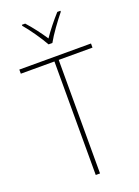

<svg xmlns="http://www.w3.org/2000/svg" viewBox="-175 -1022 792 1095"><g transform="rotate(-20 221.5 -474.5)"><path d="M210 -792H233C257 -836 305 -901 339 -943V-949H320C284 -909 248 -864 221 -824C195 -864 157 -914 125 -949H105V-943C137 -906 185 -837 210 -792ZM234 0V-689H439V-714H4V-689H208V0Z"/></g></svg>

Font: Noto Sans Gujarati UI SemiCondensed Thin
Style: Regular
Weight: 100
Width: 4
Designer: Jelle Bosma - Monotype Design Team, Universal Thirst
Foundry: Monotype Imaging Inc.
Version: Version 2.106